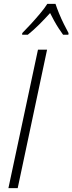

<svg xmlns="http://www.w3.org/2000/svg" viewBox="-20 -970 373 990"><path d="M23.4 0 175.8 -713.9H222.7L71.3 0ZM94.2 -791 94.7 -799.3Q115.2 -819.8 139.4 -846.2Q163.6 -872.6 186.5 -899.9Q209.5 -927.2 224.1 -950.2H266.1Q272.9 -929.2 284.4 -901.1Q295.9 -873 309.6 -845.5Q323.2 -817.9 333.5 -799.3L332.5 -791H305.2Q293.9 -806.2 282 -824.7Q270 -843.3 259 -863.3Q248 -883.3 238.3 -902.8Q212.4 -874 182.9 -844.5Q153.3 -814.9 123.5 -791Z"/></svg>

Font: Open Sans SemiCondensed Light
Style: Italic
Weight: 300
Width: 4
Italic angle: -12°
Designer: Monotype Design Team
Foundry: Monotype Imaging Inc.
Version: Version 3.000